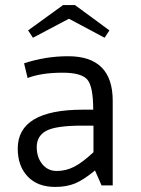

<svg xmlns="http://www.w3.org/2000/svg" viewBox="-20 -732 556 758"><path d="M307 -299H348Q348 -390 325 -417.5Q302 -445 227 -445Q144 -445 89 -424L75 -482Q159 -510 249 -510Q425 -510 425 -334V0H381L355 -59Q309 -21 275.5 -7.5Q242 6 198 6Q128 6 89 -35.5Q50 -77 50 -145Q50 -299 307 -299ZM349 -236H304Q202 -236 163.5 -216Q125 -196 125 -151Q125 -111 147 -84Q169 -57 204 -57Q240 -57 272.5 -73.5Q305 -90 349 -131ZM229 -712H276L412 -612L393 -583L252 -658L110 -583L91 -612Z"/></svg>

Font: Gudea
Style: Regular
Weight: 400
Designer: Agustina Mingote
Foundry: Agustina Mingote
Version: Version 1.002